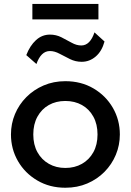

<svg xmlns="http://www.w3.org/2000/svg" viewBox="-20 -910 644 946"><path d="M302 15Q224.5 15 163.8 -20.8Q103 -56.5 68.5 -116.2Q34 -176 34 -247.5Q34 -300.5 53.8 -347.8Q73.5 -395 109.8 -431.5Q146 -468 195 -489Q244 -510 302 -510Q380 -510 440.8 -474.2Q501.5 -438.5 536 -378.8Q570.5 -319 570.5 -247.5Q570.5 -195 550.8 -147.5Q531 -100 495 -63.5Q459 -27 410 -6Q361 15 302 15ZM302 -82.5Q348 -82.5 383.8 -102.8Q419.5 -123 440 -160Q460.5 -197 460.5 -247.5Q460.5 -298 440 -335.2Q419.5 -372.5 383.8 -392.5Q348 -412.5 302 -412.5Q256 -412.5 220.5 -392.5Q185 -372.5 164.5 -335.2Q144 -298 144 -247.5Q144 -197 164.5 -160Q185 -123 220.8 -102.8Q256.5 -82.5 302 -82.5ZM159.5 -594.5 109.5 -638.5Q127.5 -685 157.2 -712.2Q187 -739.5 226 -739.5Q256.5 -739.5 282.8 -726.2Q309 -713 333 -699.5Q357 -686 380.5 -686Q402.5 -686 418.8 -702.5Q435 -719 445.5 -750.5L495 -705.5Q482 -657.5 451.5 -631.5Q421 -605.5 382.5 -605.5Q352 -605.5 325 -618.8Q298 -632 273.5 -645.2Q249 -658.5 226 -658.5Q203.5 -658.5 187 -642.2Q170.5 -626 159.5 -594.5ZM139.5 -814.5V-890.5H465V-814.5Z"/></svg>

Font: Geologica EX
Style: Regular
Weight: 400
Designer: Sindre Bremnes, Frode Helland
Foundry: Monokrom Skriftforlag AS
Version: Version 1.010;gftools[0.9.28]